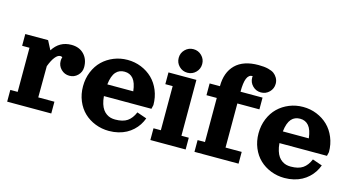

<svg xmlns="http://www.w3.org/2000/svg" viewBox="-73 -932 2264 1232"><g transform="rotate(15 1058.5 -316.5)"><path d="M19.5 -449.2H171.1L201.9 -389.9Q245.1 -459 324.2 -459Q377.2 -459 408.3 -426.4Q439.5 -393.8 439.5 -341.8Q439.5 -309.3 416.6 -286.5Q393.8 -263.7 361.3 -263.7Q328.9 -263.7 306 -286.5Q283.2 -309.3 283.2 -341.8Q283.2 -355 287.4 -367.2Q280.8 -371.1 273.4 -371.1Q257.1 -371.1 239.6 -349.7Q222.2 -328.4 206.1 -285.9L205.1 -78.1H312.5V0H19.5V-78.1H68.4V-371.1H19.5Z M609.9 -195.3Q612.1 -167 619.1 -144.8Q626.2 -122.6 636.4 -108.4Q646.5 -94.2 659.9 -85.1Q673.3 -75.9 687.5 -72.1Q701.7 -68.4 717.8 -68.4Q769.3 -68.4 798.2 -88.3Q827.1 -108.2 844.5 -149.7L909.4 -127.2Q900.6 -103.5 887.1 -82.6Q873.5 -61.8 854.5 -44.2Q835.4 -26.6 812.1 -14Q788.8 -1.5 759.5 5.6Q730.2 12.7 697.8 12.7Q649.7 12.7 606.8 -4.2Q564 -21 532.3 -51.1Q500.7 -81.3 482.3 -125.5Q463.9 -169.7 463.9 -221.7Q463.9 -273.7 482.3 -318.4Q500.7 -363 532.3 -393.7Q564 -424.3 606.8 -441.7Q649.7 -459 697.8 -459Q745.8 -459 788.7 -441.7Q831.5 -424.3 863.2 -393.7Q894.8 -363 913.2 -318.4Q931.6 -273.7 931.6 -221.7L925.5 -195.3ZM611.6 -273.4H783.9Q777.6 -329.6 755.9 -355.2Q734.1 -380.9 698.2 -380.9Q680.4 -380.9 666.3 -375.1Q652.1 -369.4 640.9 -356.8Q629.6 -344.2 622.2 -323.4Q614.7 -302.5 611.6 -273.4Z M1032.6 -501.3Q1009.8 -524.2 1009.8 -556.6Q1009.8 -589.1 1032.6 -611.9Q1055.4 -634.8 1087.9 -634.8Q1120.4 -634.8 1143.2 -611.9Q1166 -589.1 1166 -556.6Q1166 -524.2 1143.2 -501.3Q1120.4 -478.5 1087.9 -478.5Q1055.4 -478.5 1032.6 -501.3ZM970.7 -449.2H1156.2V-78.1H1205.1V0H970.7V-78.1H1019.5V-371.1H970.7Z M1244.1 -371.1V-449.2H1312.5Q1312.5 -541 1364.7 -592.8Q1417 -644.5 1517.6 -644.5Q1555.2 -644.5 1581.3 -638.1Q1607.4 -631.6 1621.1 -621.3Q1634.8 -611.1 1643.8 -595.7Q1654.3 -578.1 1654.3 -556.6Q1654.3 -524.2 1631.5 -501.3Q1608.6 -478.5 1576.2 -478.5Q1543.7 -478.5 1520.9 -501.3Q1498 -524.2 1498 -556.6Q1498 -561.5 1498.5 -566.4Q1498.3 -566.4 1498 -566.4Q1472.7 -566.4 1460.9 -537.6Q1449.2 -508.8 1449.2 -449.2H1595.7V-371.1H1449.2V-78.1H1556.6V0H1263.7V-78.1H1312.5V-371.1Z M1775.9 -195.3Q1778.1 -167 1785.2 -144.8Q1792.2 -122.6 1802.4 -108.4Q1812.5 -94.2 1825.9 -85.1Q1839.4 -75.9 1853.5 -72.1Q1867.7 -68.4 1883.8 -68.4Q1935.3 -68.4 1964.2 -88.3Q1993.2 -108.2 2010.5 -149.7L2075.4 -127.2Q2066.7 -103.5 2053.1 -82.6Q2039.6 -61.8 2020.5 -44.2Q2001.5 -26.6 1978.1 -14Q1954.8 -1.5 1925.5 5.6Q1896.2 12.7 1863.8 12.7Q1815.7 12.7 1772.8 -4.2Q1730 -21 1698.4 -51.1Q1666.7 -81.3 1648.3 -125.5Q1629.9 -169.7 1629.9 -221.7Q1629.9 -273.7 1648.3 -318.4Q1666.7 -363 1698.4 -393.7Q1730 -424.3 1772.8 -441.7Q1815.7 -459 1863.8 -459Q1911.9 -459 1954.7 -441.7Q1997.6 -424.3 2029.2 -393.7Q2060.8 -363 2079.2 -318.4Q2097.7 -273.7 2097.7 -221.7L2091.6 -195.3ZM1777.6 -273.4H1950Q1943.6 -329.6 1921.9 -355.2Q1900.1 -380.9 1864.3 -380.9Q1846.4 -380.9 1832.3 -375.1Q1818.1 -369.4 1806.9 -356.8Q1795.7 -344.2 1788.2 -323.4Q1780.8 -302.5 1777.6 -273.4Z"/></g></svg>

Font: Orelega One
Style: Regular
Weight: 400
Version: Version 1.1 ; ttfautohint (v1.8.3)